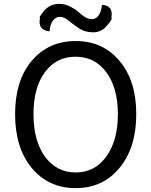

<svg xmlns="http://www.w3.org/2000/svg" viewBox="-20 -959 782 992"><path d="M144 -91Q58 -195 58 -369Q58 -543 144 -645Q231 -747 371 -747Q511 -747 597 -645Q684 -543 684 -369Q684 -195 597 -91Q511 13 371 13Q231 13 144 -91ZM529 -150Q589 -232 589 -369Q589 -506 529 -586Q470 -666 370 -666Q271 -666 212 -586Q153 -506 153 -369Q153 -232 212 -150Q272 -68 371 -68Q470 -68 529 -150ZM289 -872Q268 -872 253 -852Q239 -833 236 -797Q173 -803 187 -867Q177 -866 207 -902Q237 -939 287 -939Q315 -939 340 -926Q366 -914 382 -900Q424 -860 453 -860Q498 -860 507 -934Q568 -930 555 -866Q565 -866 535 -829Q505 -792 462 -792Q419 -792 389 -812Q359 -832 335 -852Q311 -872 289 -872Z"/></svg>

Font: Swei Toothpaste CJK TC
Style: Regular
Weight: 400
Version: Version 1.0